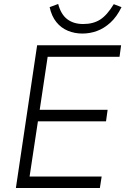

<svg xmlns="http://www.w3.org/2000/svg" viewBox="-20 -947 632 967"><path d="M60 0 167 -719H590L582 -661H220L180 -394H522L514 -336H171L129 -58H492L483 0ZM395 -778Q356 -778 322 -792Q288 -806 264 -835.5Q240 -865 230 -911L273 -927Q287 -874 319 -850Q351 -826 399 -826Q449 -826 484 -848Q519 -870 553 -926L592 -911Q568 -862 536 -833Q504 -804 468.5 -791Q433 -778 395 -778Z"/></svg>

Font: Nunitoga
Style: Light Italic
Weight: 300
Italic angle: -9°
Designer: Vernon Adams
Foundry: Vernon Adams
Version: Version 1.0